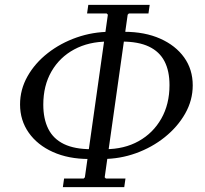

<svg xmlns="http://www.w3.org/2000/svg" viewBox="-20 -730 839 785"><path d="M237 35 242 0H322L327 -5L421 -670L416 -675H336L341 -710H592L587 -675H507L502 -670L408 -5L413 0H493L488 35ZM343 -80Q260 -80 196.5 -108.5Q133 -137 97.5 -187.5Q62 -238 62 -303Q62 -364 92.5 -418Q123 -472 175.5 -513Q228 -554 294 -577Q360 -600 431 -600L421 -560Q343 -560 283.5 -528Q224 -496 190.5 -438Q157 -380 157 -302Q157 -244 177.5 -203Q198 -162 241.5 -141Q285 -120 353 -120ZM400 -80 410 -120Q488 -120 547 -153Q606 -186 639.5 -245Q673 -304 673 -382Q673 -440 652.5 -479.5Q632 -519 589 -539.5Q546 -560 478 -560L488 -600Q572 -600 635 -572Q698 -544 733 -495Q768 -446 768 -381Q768 -320 737 -265.5Q706 -211 653.5 -169Q601 -127 535.5 -103.5Q470 -80 400 -80Z"/></svg>

Font: Brygada 1918
Style: Italic
Weight: 400
Italic angle: -8°
Designer: Mateusz Machalski | Borys Kosmynka | Przemek Hoffer
Foundry: NIEPODLEGLA 2018
Version: Version 3.006